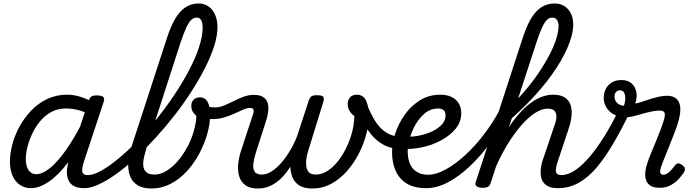

<svg xmlns="http://www.w3.org/2000/svg" viewBox="-20 -1062 3983 1101"><path d="M158 17Q122 17 94.5 -1.5Q67 -20 52 -54.5Q37 -89 37 -135Q37 -181 50.5 -233Q64 -285 91.5 -335.5Q119 -386 158.5 -427.5Q198 -469 250 -494Q302 -519 366 -519Q406 -519 449 -504.5Q492 -490 526 -466L510 -397Q463 -423 426.5 -431.5Q390 -440 358 -440Q312 -440 275.5 -420.5Q239 -401 211.5 -368.5Q184 -336 165.5 -297Q147 -258 137.5 -219.5Q128 -181 128 -150Q128 -123 135 -103.5Q142 -84 155.5 -73.5Q169 -63 187 -63Q223 -63 267 -98.5Q311 -134 359 -202.5Q407 -271 456 -368L488 -328Q430 -207 371 -131Q312 -55 258.5 -19Q205 17 158 17ZM463 17Q420 17 398 1.5Q376 -14 368.5 -38.5Q361 -63 364.5 -92.5Q368 -122 377 -149L488 -483Q495 -503 504.5 -509Q514 -515 533 -515Q564 -515 572.5 -505.5Q581 -496 574 -476L465 -147Q448 -96 452 -77Q456 -58 482 -58Q496 -58 502.5 -46.5Q509 -35 507.5 -20.5Q506 -6 495 5.5Q484 17 463 17Z M463 17Q444 17 438 5.5Q432 -6 436 -20.5Q440 -35 452.5 -46.5Q465 -58 484 -58Q516 -58 560.5 -83Q605 -108 658 -151.5Q711 -195 767 -253Q823 -311 877 -378Q931 -445 978.5 -516Q1026 -587 1063 -657Q1100 -727 1121 -790.5Q1142 -854 1142 -906Q1142 -925 1154.5 -934.5Q1167 -944 1184 -944Q1201 -944 1214 -934.5Q1227 -925 1227 -906Q1227 -857 1208 -797.5Q1189 -738 1155.5 -672Q1122 -606 1078 -537.5Q1034 -469 981.5 -401.5Q929 -334 872.5 -272Q816 -210 759.5 -157.5Q703 -105 649 -66Q595 -27 547.5 -5Q500 17 463 17Z M849 19Q797 19 766.5 -1.5Q736 -22 724.5 -55.5Q713 -89 715.5 -129.5Q718 -170 731 -211L935 -837Q969 -945 1013 -993.5Q1057 -1042 1119 -1042Q1152 -1042 1176 -1025Q1200 -1008 1213.5 -977.5Q1227 -947 1227 -906Q1227 -887 1214 -878Q1201 -869 1184 -869Q1167 -869 1154.5 -878Q1142 -887 1142 -906Q1142 -922 1138.5 -934.5Q1135 -947 1127.5 -954Q1120 -961 1107 -961Q1092 -961 1078 -949Q1064 -937 1049.5 -906.5Q1035 -876 1016 -820L821 -217Q813 -190 806.5 -163Q800 -136 801.5 -113Q803 -90 818 -75.5Q833 -61 867 -61Q893 -61 919.5 -74Q946 -87 971.5 -110Q997 -133 1019 -163Q1041 -193 1058.5 -227Q1076 -261 1087 -296Q1092 -311 1096 -328Q1100 -345 1103 -363Q1106 -381 1106 -397Q1090 -412 1083.5 -425Q1077 -438 1077 -456Q1077 -477 1090.5 -490.5Q1104 -504 1126 -504Q1141 -504 1152.5 -497Q1164 -490 1171 -477Q1178 -464 1181.5 -445.5Q1185 -427 1185 -405Q1185 -352 1168.5 -294Q1152 -236 1122 -180Q1092 -124 1050.5 -79Q1009 -34 957.5 -7.5Q906 19 849 19Z M1199 -379Q1177 -379 1160.5 -383Q1144 -387 1133 -392L1143 -466Q1155 -458 1171 -452Q1187 -446 1214 -446Q1239 -446 1265 -457Q1291 -468 1319 -482Q1347 -496 1376 -507Q1405 -518 1435 -518Q1446 -518 1449.5 -506.5Q1453 -495 1450 -480.5Q1447 -466 1438 -454.5Q1429 -443 1413 -443Q1397 -443 1375 -433.5Q1353 -424 1326 -411.5Q1299 -399 1267 -389Q1235 -379 1199 -379Z M1459 19Q1413 19 1387 0Q1361 -19 1351.5 -51Q1342 -83 1346 -122.5Q1350 -162 1364 -203L1433 -413Q1437 -426 1433 -434.5Q1429 -443 1415 -443Q1402 -443 1396.5 -454.5Q1391 -466 1393.5 -480.5Q1396 -495 1406.5 -506.5Q1417 -518 1435 -518Q1471 -518 1490 -505Q1509 -492 1515 -471Q1521 -450 1518 -425Q1515 -400 1508 -376L1447 -186Q1437 -154 1433 -125.5Q1429 -97 1439.5 -79Q1450 -61 1482 -61Q1509 -61 1538 -79.5Q1567 -98 1594.5 -130Q1622 -162 1645.5 -202Q1669 -242 1685 -285L1750 -484Q1755 -500 1764 -508Q1773 -516 1795 -516Q1828 -516 1834 -506.5Q1840 -497 1834 -478L1752 -212Q1745 -192 1739.5 -166.5Q1734 -141 1735.5 -116.5Q1737 -92 1749 -76.5Q1761 -61 1791 -61Q1822 -61 1851.5 -78Q1881 -95 1906.5 -124Q1932 -153 1952.5 -189.5Q1973 -226 1987 -265.5Q2001 -305 2007 -342Q2009 -357 2010.5 -370.5Q2012 -384 2012 -396Q1992 -412 1983 -428.5Q1974 -445 1974 -466Q1974 -489 1987.5 -504Q2001 -519 2027 -519Q2044 -519 2057 -511Q2070 -503 2078 -487.5Q2086 -472 2090.5 -450Q2095 -428 2095 -400Q2095 -348 2080 -291Q2065 -234 2036.5 -179Q2008 -124 1968 -79Q1928 -34 1878.5 -7.5Q1829 19 1771 19Q1724 19 1696.5 1.5Q1669 -16 1657.5 -44.5Q1646 -73 1645 -106Q1621 -68 1592 -39.5Q1563 -11 1530 4Q1497 19 1459 19Z M2274 -207Q2214 -210 2168.5 -238Q2123 -266 2088 -318.5Q2053 -371 2025 -447Q2018 -467 2030 -478.5Q2042 -490 2058.5 -488.5Q2075 -487 2082 -468Q2104 -413 2129.5 -371Q2155 -329 2191 -304.5Q2227 -280 2278 -277Q2288 -276 2293 -265Q2298 -254 2297.5 -240Q2297 -226 2291 -216Q2285 -206 2274 -207Z M2288 -281Q2325 -275 2367.5 -281.5Q2410 -288 2448 -304Q2486 -320 2510.5 -344.5Q2535 -369 2535 -400Q2535 -422 2523 -431Q2511 -440 2492 -440Q2451 -440 2419 -414.5Q2387 -389 2364.5 -350.5Q2342 -312 2330 -270Q2318 -228 2318 -196Q2318 -163 2325.5 -137.5Q2333 -112 2348 -95Q2363 -78 2385 -69Q2407 -60 2436 -60Q2450 -60 2455.5 -48.5Q2461 -37 2459 -21.5Q2457 -6 2448 5.5Q2439 17 2424 17Q2357 17 2313.5 -9Q2270 -35 2249 -82Q2228 -129 2228 -191Q2228 -240 2246.5 -296.5Q2265 -353 2300.5 -403.5Q2336 -454 2387.5 -486.5Q2439 -519 2506 -519Q2542 -519 2568.5 -506.5Q2595 -494 2610 -470Q2625 -446 2625 -412Q2625 -363 2592.5 -323.5Q2560 -284 2507.5 -256Q2455 -228 2394 -216Q2333 -204 2276 -210Z M2424 17Q2405 17 2397.5 5.5Q2390 -6 2392 -21.5Q2394 -37 2405 -48.5Q2416 -60 2435 -60Q2480 -60 2534.5 -89.5Q2589 -119 2645.5 -170.5Q2702 -222 2753.5 -289Q2805 -356 2845 -431Q2853 -446 2867.5 -443Q2882 -440 2890.5 -426Q2899 -412 2888 -393Q2843 -312 2788.5 -238.5Q2734 -165 2673 -107.5Q2612 -50 2548.5 -16.5Q2485 17 2424 17Z M3179 17Q3137 17 3114.5 1.5Q3092 -14 3085 -38.5Q3078 -63 3081 -92.5Q3084 -122 3094 -149L3160 -344Q3170 -371 3170.5 -392.5Q3171 -414 3159.5 -426.5Q3148 -439 3120 -439Q3087 -439 3048 -414Q3009 -389 2969 -343Q2929 -297 2890.5 -234.5Q2852 -172 2820 -97L2814 -180Q2852 -261 2892.5 -324Q2933 -387 2976 -430.5Q3019 -474 3063 -496.5Q3107 -519 3152 -519Q3202 -519 3228.5 -495.5Q3255 -472 3258 -427Q3261 -382 3239 -318L3182 -147Q3164 -96 3168 -77Q3172 -58 3199 -58Q3213 -58 3219.5 -46.5Q3226 -35 3224 -20.5Q3222 -6 3211 5.5Q3200 17 3179 17ZM2746 15Q2730 15 2716 8Q2702 1 2708 -18L2975 -837Q3009 -945 3053 -993.5Q3097 -1042 3159 -1042Q3193 -1042 3216.5 -1027Q3240 -1012 3253.5 -985Q3267 -958 3267 -921Q3267 -892 3258.5 -858.5Q3250 -825 3234 -788Q3218 -751 3195 -711.5Q3172 -672 3142.5 -631Q3113 -590 3077.5 -548.5Q3042 -507 3001 -465.5Q2960 -424 2915 -384L2793 -11Q2789 2 2779 8.5Q2769 15 2746 15ZM2951 -497Q2984 -533 3014 -570Q3044 -607 3069.5 -645Q3095 -683 3116 -720Q3137 -757 3152 -791.5Q3167 -826 3175 -857.5Q3183 -889 3183 -915Q3183 -929 3178.5 -939.5Q3174 -950 3166.5 -955.5Q3159 -961 3147 -961Q3131 -961 3117.5 -949Q3104 -937 3089 -905.5Q3074 -874 3056 -818Z M3179 17Q3160 17 3153.5 5.5Q3147 -6 3151 -20.5Q3155 -35 3167 -46.5Q3179 -58 3198 -58Q3237 -58 3278.5 -86Q3320 -114 3363 -165Q3406 -216 3448.5 -285Q3491 -354 3530 -436Q3535 -447 3548 -450.5Q3561 -454 3574 -451.5Q3587 -449 3593.5 -441Q3600 -433 3593 -419Q3545 -322 3498.5 -242Q3452 -162 3403.5 -104Q3355 -46 3300 -14.5Q3245 17 3179 17Z M3765 15Q3727 15 3708 1.5Q3689 -12 3683.5 -33.5Q3678 -55 3681 -80Q3684 -105 3692 -126Q3698 -146 3710 -175.5Q3722 -205 3737 -240.5Q3752 -276 3765.5 -311.5Q3779 -347 3788 -377Q3796 -406 3790 -417Q3784 -428 3765 -428Q3742 -428 3715.5 -422.5Q3689 -417 3662.5 -409Q3636 -401 3612.5 -395.5Q3589 -390 3572 -390Q3528 -390 3499.5 -406Q3471 -422 3456.5 -447Q3442 -472 3442 -499Q3442 -545 3469.5 -574Q3497 -603 3544 -603Q3580 -603 3601.5 -584Q3623 -565 3629 -534.5Q3635 -504 3623 -469Q3632 -469 3652.5 -475.5Q3673 -482 3699.5 -491Q3726 -500 3754 -506.5Q3782 -513 3805 -513Q3836 -513 3855.5 -498.5Q3875 -484 3880 -453.5Q3885 -423 3872 -373Q3865 -345 3851 -309Q3837 -273 3822 -235Q3807 -197 3793 -163Q3779 -129 3771 -105Q3762 -78 3767 -69Q3772 -60 3784 -60Q3795 -60 3806 -67Q3817 -74 3828 -86Q3839 -98 3850 -113Q3858 -123 3866.5 -125Q3875 -127 3888 -118Q3904 -108 3906.5 -98Q3909 -88 3904 -77Q3895 -62 3875.5 -39.5Q3856 -17 3828 -1Q3800 15 3765 15ZM3558 -456Q3566 -480 3565.5 -500Q3565 -520 3558 -532Q3551 -544 3535 -544Q3520 -544 3512 -534Q3504 -524 3504 -508Q3504 -485 3520 -470.5Q3536 -456 3558 -456Z"/></svg>

Font: Playwrite IN
Style: Regular
Weight: 400
Designer: Veronika Burian, José Scaglione
Foundry: TypeTogether
Version: Version 1.002